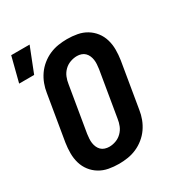

<svg xmlns="http://www.w3.org/2000/svg" viewBox="-198 -944 992 1075"><g transform="rotate(-30 298.0 -406.5)"><path d="M257 8Q223 8 191 2Q159 -4 132.5 -20Q106 -36 87 -60.5Q68 -85 59 -115.5Q50 -146 50 -179Q50 -212 55 -245L104 -538Q108 -566 118.5 -594Q129 -622 146 -646.5Q163 -671 187 -690.5Q211 -710 238.5 -722Q266 -734 295 -738.5Q324 -743 352 -743Q386 -743 418 -737Q450 -731 476.5 -715Q503 -699 522 -674.5Q541 -650 550 -619.5Q559 -589 559 -556Q559 -523 554 -490L505 -197Q501 -169 490.5 -141Q480 -113 463 -88.5Q446 -64 422 -44.5Q398 -25 370.5 -13Q343 -1 314 3.5Q285 8 257 8ZM257 -102Q279 -102 300.5 -110Q322 -118 338.5 -134.5Q355 -151 363.5 -172Q372 -193 375 -215L424 -508Q426 -523 427 -537.5Q428 -552 426 -566Q424 -580 418.5 -592.5Q413 -605 403.5 -614.5Q394 -624 380.5 -628.5Q367 -633 353 -633Q331 -633 309 -625Q287 -617 270.5 -600.5Q254 -584 245.5 -563Q237 -542 234 -520L185 -227Q183 -212 182 -197.5Q181 -183 183 -169Q185 -155 190.5 -142.5Q196 -130 205.5 -120.5Q215 -111 229 -106.5Q243 -102 257 -102ZM-4 -661 37 -821H156L93 -661Z"/></g></svg>

Font: Iosevka XBd Ex Obl
Style: Regular
Weight: 800
Width: 7
Italic angle: -9°
Monospace: yes
Designer: Belleve Invis
Foundry: Belleve Invis
Version: Version 32.5.0; ttfautohint (v1.8.4)